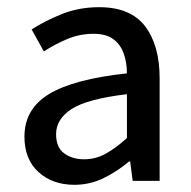

<svg xmlns="http://www.w3.org/2000/svg" viewBox="-20 -503 531 534"><path d="M187 11Q126 11 87 -24.5Q48 -60 48 -123Q48 -200 116.5 -241.5Q185 -283 333 -299Q333 -328 324.5 -353Q316 -378 296 -393.5Q276 -409 240 -409Q201 -409 166 -394Q131 -379 102 -360L68 -421Q103 -444 151 -463.5Q199 -483 256 -483Q343 -483 383.5 -430Q424 -377 424 -285V0H349L342 -54H339Q306 -26 268 -7.5Q230 11 187 11ZM214 -60Q246 -60 274 -75.5Q302 -91 333 -119V-241Q223 -228 179.5 -200Q136 -172 136 -130Q136 -93 158.5 -76.5Q181 -60 214 -60Z"/></svg>

Font: Narnoor
Style: Regular
Weight: 400
Designer: S. Sridhar Murthy
Foundry: SIL International
Version: Version 3.000